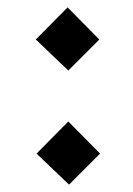

<svg xmlns="http://www.w3.org/2000/svg" viewBox="-20 -491 361 520"><path d="M165 -300 77 -384 163 -471 249 -384ZM167 9 79 -75 165 -162 251 -75Z"/></svg>

Font: Narnoor
Style: Bold
Weight: 700
Designer: S. Sridhar Murthy
Foundry: SIL International
Version: Version 3.000